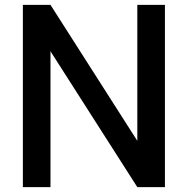

<svg xmlns="http://www.w3.org/2000/svg" viewBox="-20 -770 773 790"><path d="M187.7 -750 545 -190.5V-750H658.6V0H545L187.7 -559.1V0H74.1V-750Z"/></svg>

Font: Spartan MB SemBd
Style: Regular
Weight: 600
Designer: Matt Bailey, Mirko Velimirovic
Foundry: Matt Bailey
Version: Version 1.005